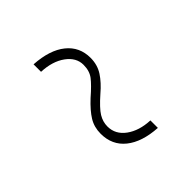

<svg xmlns="http://www.w3.org/2000/svg" viewBox="10 -624 581 581"><g transform="rotate(45 300.0 -333.5)"><path d="M391 -263Q363 -263 341 -276.5Q319 -290 293 -318Q267 -348 250 -361Q233 -374 207 -374Q176 -374 154.5 -344.5Q133 -315 131 -268H99Q103 -333 131.5 -368.5Q160 -404 207 -404Q237 -404 260 -389Q283 -374 305 -348Q334 -315 352 -304Q370 -293 390 -293Q424 -293 445.5 -322.5Q467 -352 469 -398H501Q497 -334 468.5 -298.5Q440 -263 391 -263Z"/></g></svg>

Font: Geist Mono Thin
Style: Regular
Weight: 100
Monospace: yes
Designer: Basement.studio, Andrés Briganti, Mateo Zaragoza
Foundry: Basement.studio, Vercel, Andrés Briganti, Guido Ferreyra, Mateo Zaragoza
Version: Version 1.500; ttfautohint (v1.8.4.7-5d5b)